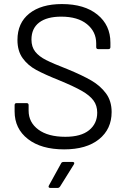

<svg xmlns="http://www.w3.org/2000/svg" viewBox="-20 -728 624 946"><path d="M52 -179V-210Q52 -220 62 -220H111Q121 -220 121 -210V-183Q121 -125 169 -89.5Q217 -54 302 -54Q379 -54 419 -86.5Q459 -119 459 -173Q459 -208 440.5 -233Q422 -258 383.5 -280Q345 -302 275 -331Q200 -361 158.5 -383.5Q117 -406 91.5 -441.5Q66 -477 66 -531Q66 -615 124.5 -661.5Q183 -708 285 -708Q396 -708 460 -656Q524 -604 524 -518V-496Q524 -486 514 -486H464Q454 -486 454 -496V-514Q454 -572 408.5 -609Q363 -646 282 -646Q211 -646 173 -617Q135 -588 135 -533Q135 -497 153.5 -473.5Q172 -450 206.5 -432.5Q241 -415 313 -387Q386 -357 430.5 -331Q475 -305 502.5 -267.5Q530 -230 530 -176Q530 -92 468 -42Q406 8 296 8Q183 8 117.5 -43Q52 -94 52 -179ZM221 186 281 77Q284 70 293 70H338Q344 70 345.5 73.5Q347 77 344 82L276 191Q271 198 264 198H228Q222 198 220 194.5Q218 191 221 186Z"/></svg>

Font: Barlow
Style: Regular
Weight: 400
Designer: Jeremy Tribby
Foundry: Tribby Type
Version: Version 1.408;December 10, 2018;FontCreator 11.5.0.2430 64-b